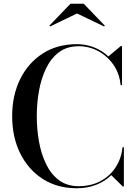

<svg xmlns="http://www.w3.org/2000/svg" viewBox="-20 -996 730 1026"><path d="M390.5 10Q286 10 208.5 -39.8Q131 -89.5 88 -176.5Q45 -263.5 45 -375Q45 -486.5 88 -573.5Q131 -660.5 208.5 -710.2Q286 -760 390.5 -760Q439.5 -760 483 -742.8Q526.5 -725.5 559 -694.5L625.5 -750H632V-541H624.5Q619 -602 586.8 -649Q554.5 -696 505.5 -722.5Q456.5 -749 400.5 -749Q338 -749 295 -716.8Q252 -684.5 226 -630.2Q200 -576 188.2 -509.8Q176.5 -443.5 176.5 -375Q176.5 -307 188.2 -240.5Q200 -174 226 -119.8Q252 -65.5 295 -33.2Q338 -1 400.5 -1Q451.5 -1 493 -17.2Q534.5 -33.5 565 -62.5Q595.5 -91.5 613.2 -129.2Q631 -167 634.5 -209H642V0H635.5L574.5 -60Q542 -27.5 494.8 -8.8Q447.5 10 390.5 10ZM247.5 -854.5 244 -859 356.5 -976H427.5L540 -859L536.5 -854.5L391.5 -924Z"/></svg>

Font: BodoniModa_28ptMedium
Style: Regular
Weight: 500
Designer: Owen Earl
Foundry: indestructible type
Version: Version 2.004